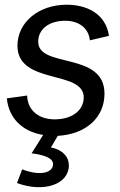

<svg xmlns="http://www.w3.org/2000/svg" viewBox="-20 -564 507 814"><path d="M74 154 52 212C165 254 272 218 272 137C272 101 246 71 196 61L225 12C345 5 423 -66 423 -167C423 -347 142 -273 142 -387C142 -441 188 -476 257 -476C315 -476 356 -444 361 -393L442 -412C428 -508 345 -544 263 -544C143 -544 54 -469 54 -370C54 -203 335 -269 335 -151C335 -95 284 -58 212 -58C144 -58 97 -96 95 -159L9 -147C17 -63 75 -6 163 8L114 86C170 93 205 107 205 132C205 166 156 185 74 154Z"/></svg>

Font: Ronzino Oblique
Style: Italic
Weight: 400
Italic angle: -8°
Designer: Nunzio Mazzaferro
Foundry: Collletttivo
Version: Version 1.000;Glyphs 3.3 (3337)